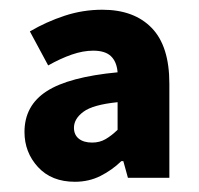

<svg xmlns="http://www.w3.org/2000/svg" viewBox="-20 -732 399 385"><path d="M130.2 -367.5Q83.3 -367.5 56.2 -397Q29.1 -426.5 29.1 -467.3Q29.1 -520.3 73.5 -549Q117.8 -577.7 215.8 -587Q214.1 -608.2 202.5 -619.3Q191 -630.4 166.8 -630.4Q146.6 -630.4 123.7 -622.5Q100.9 -614.5 76.6 -600.8L39.9 -669Q72.8 -688.3 109.5 -700.4Q146.2 -712.5 185.2 -712.5Q248.8 -712.5 284.2 -676Q319.6 -639.6 319.6 -564.3V-375.5H236.5L227.3 -408.9H223.3Q204.7 -390.9 181.5 -379.2Q158.3 -367.5 130.2 -367.5ZM164.8 -446.1Q179.8 -446.1 191.5 -452.9Q203.2 -459.6 215.8 -471.7V-527.1Q166.2 -522 147.3 -507.9Q128.3 -493.8 128.3 -475.9Q128.3 -461.7 138 -453.9Q147.8 -446.1 164.8 -446.1Z"/></svg>

Font: Mada
Style: Regular
Weight: 400
Designer: Khaled Hosny
Version: Version 1.5